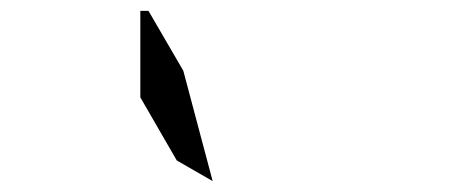

<svg xmlns="http://www.w3.org/2000/svg" viewBox="-20 -881 856 353"><path d="M238 -861H253L317 -751L371 -548L305 -586L238 -702Z"/></svg>

Font: DSEG14 Modern Mini
Style: Regular
Weight: 400
Designer: Keshikan(Twitter:@keshinomi_88pro)
Version: Version 0.46